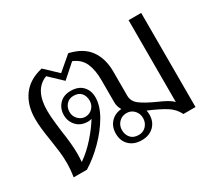

<svg xmlns="http://www.w3.org/2000/svg" viewBox="-113 -764 1081 977"><g transform="rotate(-30 428.0 -275.5)"><path d="M793 -553V0H722Q704 -37 668 -59.5Q632 -82 568 -109Q571 -99 571 -85Q571 -42 544 -16Q517 10 473 10Q428 10 401 -16Q374 -42 374 -85Q374 -125 398 -151Q422 -177 461 -180Q447 -202 447 -228V-359Q447 -417 429.5 -457Q412 -497 366 -516L287 -446L213 -516Q130 -484 130 -361Q130 -327 135 -286Q140 -245 141 -235Q154 -151 154 -95Q154 -77 152 -47Q197 -78 237.5 -123.5Q278 -169 305 -213Q297 -209 284 -209Q241 -209 216.5 -235.5Q192 -262 192 -298Q192 -337 216.5 -363Q241 -389 283 -389Q328 -389 352.5 -363.5Q377 -338 377 -298Q377 -248 344 -191.5Q311 -135 260 -84Q209 -33 155 0H77Q84 -41 84 -82Q84 -115 80.5 -145.5Q77 -176 70 -221Q63 -265 59.5 -295Q56 -325 56 -356Q56 -435 95 -489Q134 -543 213 -561L287 -491L369 -561Q448 -543 484.5 -492.5Q521 -442 521 -366V-224Q521 -190 550.5 -168Q580 -146 636 -121Q668 -107 687.5 -96Q707 -85 719 -72V-553ZM343 -298Q343 -325 328 -342.5Q313 -360 283 -360Q257 -360 241 -342Q225 -324 225 -298Q225 -273 242.5 -255Q260 -237 283 -237Q308 -237 325.5 -254.5Q343 -272 343 -298ZM534 -85Q534 -112 516.5 -130.5Q499 -149 473 -149Q446 -149 428 -130.5Q410 -112 410 -85Q410 -58 426 -39.5Q442 -21 473 -21Q500 -21 517 -40Q534 -59 534 -85Z"/></g></svg>

Font: Taviraj Light
Style: Regular
Weight: 300
Designer: Katatrad Team
Foundry: CadsonDemak
Version: Version 1.001